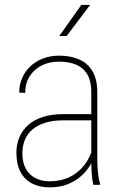

<svg xmlns="http://www.w3.org/2000/svg" viewBox="-20 -770 508 800"><path d="M360.4 -99.6V-386.2Q360.4 -430.7 344.7 -458.5Q329.1 -486.3 299.1 -499.8Q269 -513.2 225.6 -513.2Q185.5 -513.2 153.8 -497.3Q122.1 -481.4 103.5 -452.1Q85 -422.9 85 -382.8L60.1 -384.3Q60.1 -417 72.3 -445.1Q84.5 -473.1 106.7 -493.9Q128.9 -514.6 159.4 -526.4Q189.9 -538.1 226.6 -538.1Q272.9 -538.1 308.6 -522.9Q344.2 -507.8 364.7 -474.4Q385.3 -440.9 385.3 -385.3V-106Q385.3 -77.1 388.4 -48.8Q391.6 -20.5 397 -4.4V0H368.7Q364.3 -19 362.3 -46.4Q360.4 -73.7 360.4 -99.6ZM370.1 -294.4 371.1 -268.6H245.1Q200.2 -268.6 167.7 -258.3Q135.3 -248 114.3 -229.7Q93.3 -211.4 83.3 -186.3Q73.2 -161.1 73.2 -131.3Q73.2 -92.8 87.6 -66.9Q102.1 -41 127.7 -27.8Q153.3 -14.6 186.5 -14.6Q233.4 -14.6 269.5 -32Q305.7 -49.3 330.3 -80.8Q355 -112.3 367.7 -155.3L378.9 -131.3Q371.1 -106 355.5 -80.8Q339.8 -55.7 316.2 -34.9Q292.5 -14.2 260.3 -1.7Q228 10.7 186.5 10.7Q145 10.7 113.8 -5.4Q82.5 -21.5 65.4 -53.5Q48.3 -85.4 48.3 -133.8Q48.3 -168.9 60.8 -198.2Q73.2 -227.5 97.7 -249.3Q122.1 -271 158.4 -282.7Q194.8 -294.4 242.7 -294.4ZM227.1 -620.1 318.8 -749.5H355.5L257.8 -620.1Z"/></svg>

Font: Roboto Condensed Thin
Style: Regular
Weight: 250
Width: 3
Designer: Christian Robertson
Foundry: Google
Version: Version 3.009; 2024